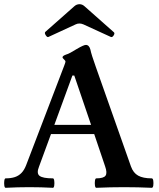

<svg xmlns="http://www.w3.org/2000/svg" viewBox="-22 -892 757 915"><path d="M5 3Q0 3 -1.5 -8Q-3 -19 -1.5 -30.5Q0 -42 5 -42Q30 -42 48.5 -48Q67 -54 80.5 -68Q94 -82 103 -106L284 -579Q287 -587 288.5 -591.5Q290 -596 290 -598Q290 -603 283 -609Q276 -615 276 -619Q276 -626 293 -632Q301 -634 314 -641Q327 -648 343 -658Q360 -668 371 -673Q382 -678 387 -678Q403 -678 409 -655Q411 -644 417.5 -623.5Q424 -603 434 -575L602 -99Q613 -68 636.5 -55Q660 -42 701 -42Q707 -42 708.5 -30.5Q710 -19 708.5 -8Q707 3 701 3Q635 0 569 0Q503 0 437 3Q432 3 430.5 -8Q429 -19 430.5 -30.5Q432 -42 437 -42Q472 -42 481 -55Q490 -68 479 -99L427 -253H221L164 -98Q151 -66 166.5 -54Q182 -42 230 -42Q235 -42 236.5 -30.5Q238 -19 236.5 -8Q235 3 230 3Q173 0 118 0Q62 0 5 3ZM237 -297H412L332 -532H323ZM209 -716Q203 -713 196 -724Q189 -735 194 -740L332 -862Q343 -872 357 -872Q370 -872 381 -862L521 -738Q526 -733 519.5 -723Q513 -713 506 -716L375 -776Q365 -780 357 -780Q347 -780 339 -776Z"/></svg>

Font: Junicode VF
Style: Regular
Weight: 400
Designer: Peter S. Baker
Version: Version 2.213